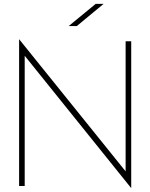

<svg xmlns="http://www.w3.org/2000/svg" viewBox="-20 -964 779 995"><path d="M108 -675V0H79V-761L631 -76V-750H660V11ZM476 -944H517L378 -829H336Z"/></svg>

Font: Poiret One
Style: Regular
Weight: 400
Designer: Denis Masharov (denis.masharov@gmail.com), Cyreal (Charset Expansion)
Foundry: Denis Masharov
Version: Version 1.101